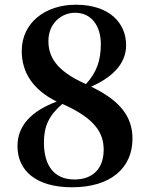

<svg xmlns="http://www.w3.org/2000/svg" viewBox="-20 -777 634 813"><path d="M285 16C448 16 541 -65 541 -190C541 -284 487 -352 366 -410C474 -458 514 -520 514 -586C514 -679 444 -757 301 -757C171 -757 72 -680 72 -561C72 -471 119 -397 220 -347C112 -306 54 -245 54 -158C54 -56 131 16 285 16ZM344 -421C214 -478 185 -540 185 -604C185 -677 239 -723 298 -723C368 -723 407 -666 407 -590C407 -521 389 -470 344 -421ZM244 -337C379 -277 419 -217 419 -143C419 -65 375 -17 295 -17C214 -17 166 -70 166 -174C166 -243 188 -289 244 -337Z"/></svg>

Font: GenRyuMin2 TW B
Style: Regular
Weight: 700
Version: Version 2.100;PS 2.1;hotconv 16.6.51;makeotf.lib2.5.65220 DE